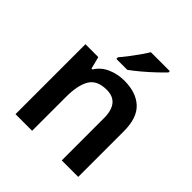

<svg xmlns="http://www.w3.org/2000/svg" viewBox="-205 -910 1054 1054"><g transform="rotate(45 322.0 -383.0)"><path d="M373 -553Q464 -553 515.5 -505.5Q567 -458 567 -354V0H439V-327Q439 -449 340 -449Q265 -449 237 -401Q209 -353 209 -264V0H80V-543H180L198 -472H205Q231 -514 276.5 -533.5Q322 -553 373 -553ZM512 -756Q495 -738 464.5 -709Q434 -680 400.5 -652Q367 -624 342 -606H257V-619Q273 -637 293 -663Q313 -689 332.5 -716.5Q352 -744 365 -766H512Z"/></g></svg>

Font: Noto Sans Sora Sompeng Semi
Style: Bold
Weight: 700
Designer: Monotype Design Team. David Williams.
Foundry: Monotype Imaging Inc.
Version: Version 2.101; ttfautohint (v1.8.4.7-5d5b)